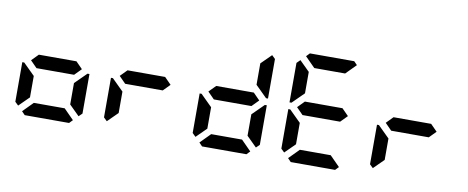

<svg xmlns="http://www.w3.org/2000/svg" viewBox="-79 -1370 4238 1740"><g transform="rotate(10 2040.0 -500.0)"><path d="M130 -75 99 -105V-469H117L130 -456L223 -364V-167ZM581 -562 642 -500 581 -438H235L174 -500L235 -562ZM642 -31 612 0H204L174 -31L266 -124H550ZM686 -456 699 -469H717V-105L686 -75L593 -167V-364Z M946 -75 915 -105V-469H933L946 -456L1039 -364V-167ZM1397 -562 1458 -500 1397 -438H1051L990 -500L1051 -562Z M1762 -75 1731 -105V-469H1749L1762 -456L1855 -364V-167ZM2213 -562 2274 -500 2213 -438H1867L1806 -500L1867 -562ZM2274 -31 2244 0H1836L1806 -31L1898 -124H2182ZM2318 -925 2349 -895V-531H2331L2318 -544L2225 -636V-833ZM2318 -456 2331 -469H2349V-105L2318 -75L2225 -167V-364Z M2578 -75 2547 -105V-469H2565L2578 -456L2671 -364V-167ZM2578 -544 2565 -531H2547V-894L2578 -925L2671 -833V-636ZM3029 -562 3090 -500 3029 -438H2683L2622 -500L2683 -562ZM2622 -969 2652 -1000H3060L3090 -969L2998 -876H2714ZM3090 -31 3060 0H2652L2622 -31L2714 -124H2998Z M3394 -75 3363 -105V-469H3381L3394 -456L3487 -364V-167ZM3845 -562 3906 -500 3845 -438H3499L3438 -500L3499 -562Z"/></g></svg>

Font: DSEG7 Classic Mini
Style: Bold
Weight: 700
Designer: Keshikan(Twitter:@keshinomi_88pro)
Version: Version 0.46